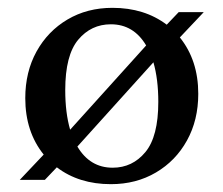

<svg xmlns="http://www.w3.org/2000/svg" viewBox="-20 -459 570 490"><path d="M30.5 0 91.5 -64.5Q44.5 -123 44.5 -208.5Q44.5 -275.5 73.2 -327.5Q102 -379.5 152.2 -409.2Q202.5 -439 267 -439Q348.5 -439 405.5 -396L436 -428H500L439 -363.5Q486 -305 486 -219.5Q486 -152.5 457.2 -100.5Q428.5 -48.5 378 -18.8Q327.5 11 263 11Q181.5 11 125 -32L94.5 0ZM146.5 -229Q146.5 -171 159 -128L353 -343Q321 -397 263 -397Q212.5 -397 179.5 -357.5Q146.5 -318 146.5 -229ZM267.5 -31Q318 -31 351 -70.8Q384 -110.5 384 -199Q384 -257 371.5 -300L177.5 -85Q209.5 -31 267.5 -31Z"/></svg>

Font: Newsreader Text Medium
Style: Regular
Weight: 500
Designer: Hugues Gentile
Foundry: Production Type
Version: Version 1.001